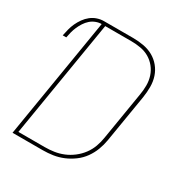

<svg xmlns="http://www.w3.org/2000/svg" viewBox="-171 -863 942 991"><g transform="rotate(30 300.0 -367.5)"><path d="M223 0H43L161 -716Q144 -716 127 -709.5Q110 -703 96.5 -691Q83 -679 73 -663.5Q63 -648 56 -632Q49 -616 44.5 -599Q40 -582 37 -565H16Q20 -585 25 -604.5Q30 -624 38.5 -642.5Q47 -661 59.5 -678.5Q72 -696 88.5 -709Q105 -722 124.5 -728.5Q144 -735 164 -735H337Q369 -735 400 -729.5Q431 -724 457 -709.5Q483 -695 502 -672Q521 -649 530.5 -620.5Q540 -592 540 -560Q540 -528 535 -496L488 -212Q483 -182 472 -153Q461 -124 442.5 -98Q424 -72 397.5 -52.5Q371 -33 342 -21Q313 -9 283 -4.5Q253 0 223 0ZM223 -19Q251 -19 278.5 -23Q306 -27 333 -38Q360 -49 384 -67.5Q408 -86 425.5 -109.5Q443 -133 453 -160.5Q463 -188 467 -215L514 -500Q519 -528 519 -556.5Q519 -585 510.5 -611Q502 -637 485 -658Q468 -679 445 -692.5Q422 -706 394 -711Q366 -716 337 -716H182L67 -19Z"/></g></svg>

Font: Iosevka Aile Thin
Style: Italic
Weight: 100
Italic angle: -9°
Designer: Belleve Invis
Foundry: Belleve Invis
Version: Version 31.1.0; ttfautohint (v1.8.4)